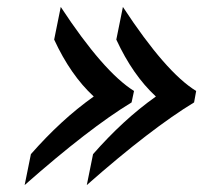

<svg xmlns="http://www.w3.org/2000/svg" viewBox="-20 -492 600 553"><path d="M51 41 69 -48Q112 -97 157 -138.5Q202 -180 250 -214Q183 -276 136 -378L155 -472Q278 -285 366 -230L359 -197Q298 -160 221 -100.5Q144 -41 51 41ZM230 41 248 -48Q291 -97 336 -138.5Q381 -180 429 -214Q362 -276 315 -378L334 -472Q458 -283 545 -230L539 -197Q478 -160 400.5 -100.5Q323 -41 230 41Z"/></svg>

Font: Libertinus Serif SemiBold
Style: Italic
Weight: 600
Italic angle: -11.5°
Designer: Philipp H. Poll, Khaled Hosny
Foundry: Caleb Maclennan
Version: Version 7.051;RELEASE